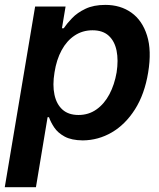

<svg xmlns="http://www.w3.org/2000/svg" viewBox="-52 -573 660 797"><path d="M-32.2 204.1 93.8 -545.9H220.2L205.1 -455.6H212.4Q225.6 -475.1 247.3 -497.8Q269 -520.5 303 -536.6Q336.9 -552.7 385.3 -552.7Q448.2 -552.7 493.4 -520.5Q538.6 -488.3 558.3 -425.8Q578.1 -363.3 563 -272Q548.3 -182.1 508.3 -119.1Q468.3 -56.2 412.1 -23.4Q356 9.3 291.5 9.8Q244.6 9.3 216.3 -6.1Q188 -21.5 173.1 -43.9Q158.2 -66.4 151.4 -86.4H145.5L97.2 204.1ZM273.9 -95.7Q315.9 -95.7 348.4 -118.7Q380.9 -141.6 402.1 -181.6Q423.3 -221.7 432.1 -272.5Q439.9 -323.2 431.9 -362.8Q423.8 -402.3 399.2 -424.8Q374.5 -447.3 332 -447.3Q290.5 -447.3 257.8 -425.5Q225.1 -403.8 203.9 -364.7Q182.6 -325.7 174.3 -272.5Q165.5 -219.7 174.1 -179.9Q182.6 -140.1 207.5 -117.9Q232.4 -95.7 273.9 -95.7Z"/></svg>

Font: Inter Tight SemiBold
Style: Italic
Weight: 600
Italic angle: -9.39999°
Designer: Rasmus Andersson
Foundry: rsms
Version: Version 3.004